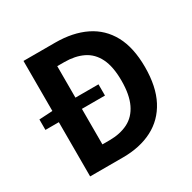

<svg xmlns="http://www.w3.org/2000/svg" viewBox="-163 -904 1068 1067"><g transform="rotate(-30 371.0 -370.5)"><path d="M33 -348V-415L121 -420H415V-348ZM119 0V-741H322Q435 -741 517 -701Q599 -661 643 -580Q687 -499 687 -374Q687 -249 643.5 -166Q600 -83 519.5 -41.5Q439 0 330 0ZM267 -120H312Q381 -120 431.5 -145.5Q482 -171 509 -227.5Q536 -284 536 -374Q536 -464 509 -518.5Q482 -573 431.5 -597.5Q381 -622 312 -622H267Z"/></g></svg>

Font: Noto Sans TC Thin
Style: Bold
Weight: 700
Version: Version 2.004-H2;hotconv 1.0.118;makeotfexe 2.5.65603